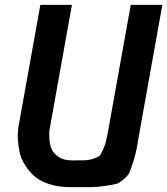

<svg xmlns="http://www.w3.org/2000/svg" viewBox="-20 -770 688 790"><path d="M271 0Q219 0 179.5 -13.5Q140 -27 117.5 -48.5Q95 -70 80 -95.5Q65 -121 60 -147Q55 -173 53.5 -194.5Q52 -216 54 -230L55 -243L146 -750H276L185 -243Q184 -238 183 -229Q182 -220 183.5 -197Q185 -174 192.5 -156.5Q200 -139 221 -124.5Q242 -110 275 -110Q310 -110 328 -110.5Q346 -111 364 -117Q382 -123 388.5 -128.5Q395 -134 403.5 -153Q412 -172 416 -188.5Q420 -205 427 -243L518 -750H648L556 -237Q547 -183 542.5 -159Q538 -135 527.5 -102.5Q517 -70 512 -59Q507 -48 488.5 -32Q470 -16 457.5 -13Q445 -10 411.5 -5Q378 0 351.5 0Q325 0 271 0Z"/></svg>

Font: Hermit
Style: Bold Italic
Weight: 700
Italic angle: -10°
Designer: Pablo Caro
Version: Version 2.000;PS 002.000;hotconv 1.0.88;makeotf.lib2.5.64775